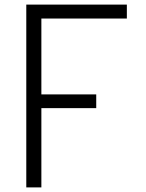

<svg xmlns="http://www.w3.org/2000/svg" viewBox="-20 -820 640 840"><path d="M95 0V-800H535V-739H117L161 -784V-363L117 -407H401V-347H117L161 -391V0Z"/></svg>

Font: Victor Mono Light
Style: Regular
Weight: 300
Monospace: yes
Designer: Rune Bjørnerås
Version: Version 1.561;gftools[0.9.30]